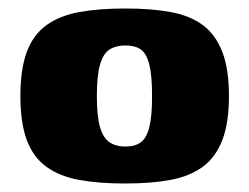

<svg xmlns="http://www.w3.org/2000/svg" viewBox="-20 -425 587 452"><path d="M275 7Q212 7 166 -1.5Q120 -10 89 -32.5Q58 -55 43 -95.5Q28 -136 28 -199Q28 -262 43 -302.5Q58 -343 89 -365.5Q120 -388 166 -396.5Q212 -405 275 -405Q337 -405 382.5 -396.5Q428 -388 458 -365.5Q488 -343 503.5 -302.5Q519 -262 519 -199Q519 -136 503.5 -95.5Q488 -55 457.5 -32.5Q427 -10 381.5 -1.5Q336 7 275 7ZM275 -80Q298 -80 311.5 -90Q325 -100 331.5 -125.5Q338 -151 338 -199Q338 -247 331.5 -273Q325 -299 311.5 -308.5Q298 -318 275 -318Q253 -318 238 -308.5Q223 -299 215.5 -273Q208 -247 208 -199Q208 -151 215.5 -125.5Q223 -100 238 -90Q253 -80 275 -80Z"/></svg>

Font: Genos ExtraBold
Style: Regular
Weight: 800
Designer: Robert E. Leuschke
Foundry: Robert E. Leuschke
Version: Version 1.010